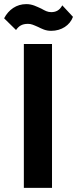

<svg xmlns="http://www.w3.org/2000/svg" viewBox="-54 -914 375 934"><path d="M62 0H199V-700H62ZM-34 -825 24 -768C37 -787 53 -798 82 -798C98 -798 108 -793 131 -783C150 -774 167 -764 195 -764C245 -764 286 -791 301 -832L249 -888C235 -862 216 -855 195 -855C177 -855 165 -862 147 -872C124 -882 104 -894 74 -894C26 -894 -12 -867 -34 -825Z"/></svg>

Font: Vanilla Cream ExtraBold
Style: Regular
Weight: 800
Designer: Jeremy Tribby, Jinavaṁso
Foundry: Tribby Type
Version: Version 1.422;Glyphs 3.1.2 (3151)